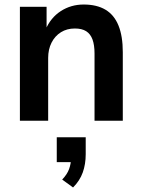

<svg xmlns="http://www.w3.org/2000/svg" viewBox="-20 -534 629 849"><path d="M68 0V-504H186V-402H181Q204 -456 249 -485Q294 -514 350 -514Q408 -514 446.5 -491Q485 -468 504 -421Q523 -374 523 -303V0H398V-297Q398 -335 389 -359.5Q380 -384 361 -396Q342 -408 311 -408Q276 -408 249.5 -391.5Q223 -375 208 -345.5Q193 -316 193 -278V0ZM303 295 255 260Q277 237 285.5 213.5Q294 190 294 166L320 183H231V73H359V148Q359 192 346 228.5Q333 265 303 295Z"/></svg>

Font: Nunitoga
Style: Bold
Weight: 700
Designer: Vernon Adams
Foundry: Vernon Adams
Version: Version 1.0